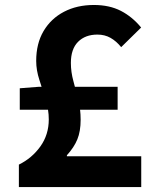

<svg xmlns="http://www.w3.org/2000/svg" viewBox="-20 -755 630 775"><path d="M56.2 0V-90.6Q108.8 -116.3 142.9 -163.8Q176.9 -211.3 176.9 -273Q176.9 -312.3 164.4 -352.5Q152 -392.7 139.1 -432.1Q126.1 -471.5 126.1 -509Q126.1 -579.3 155.9 -629.7Q185.7 -680 238.3 -707.5Q290.9 -734.9 358.8 -734.9Q421.8 -734.9 468 -711.1Q514.2 -687.2 549.7 -643.9L469.1 -564.7Q449.4 -589.1 426.1 -602.2Q402.8 -615.4 373.2 -615.4Q324.3 -615.4 295.2 -586.3Q266.1 -557.2 266.1 -500.9Q266.1 -464.4 276.2 -427.8Q286.3 -391.3 295.9 -353Q305.5 -314.6 305.5 -271.4Q305.5 -224.9 292.2 -192.5Q278.9 -160 250 -128.3V-124.3H550.1V0ZM59.8 -312V-398.7L135.9 -404.6H454.8V-312Z"/></svg>

Font: Noto Sans KR Thin
Style: Regular
Weight: 100
Designer: Ryoko NISHIZUKA 西塚涼子 (kana, bopomofo & ideographs); Paul D. Hunt (Latin, Greek & Cyrillic); Sandoll Communications 산돌커뮤니
Foundry: Adobe
Version: Version 2.004-H2;hotconv 1.0.118;makeotfexe 2.5.65603